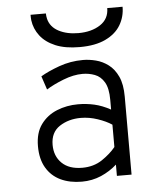

<svg xmlns="http://www.w3.org/2000/svg" viewBox="-53 -789 723 848"><g transform="rotate(-5 308.0 -365.0)"><path d="M276 12Q222.5 12 182 -7.2Q141.5 -26.5 118.8 -65Q96 -103.5 96 -161Q96 -220 123.2 -257.2Q150.5 -294.5 194.2 -312.2Q238 -330 288 -330Q325 -330 359.8 -322.2Q394.5 -314.5 432 -294V-337Q432 -388.5 416 -415.5Q400 -442.5 374.2 -452.2Q348.5 -462 320 -462Q279.5 -462 234.2 -444.2Q189 -426.5 158 -407L138 -467Q170.5 -486.5 221 -504.8Q271.5 -523 327 -523Q354.5 -523 384 -515.5Q413.5 -508 439.2 -488.8Q465 -469.5 481 -435Q497 -400.5 497 -346V0H432V-50Q401.5 -22.5 361.8 -5.2Q322 12 276 12ZM283 -49Q334 -49 371.5 -74.2Q409 -99.5 432 -128V-227Q407.5 -243.5 370 -256.2Q332.5 -269 295 -269Q241 -269 201 -242.8Q161 -216.5 161 -161Q161 -111 192.8 -80Q224.5 -49 283 -49ZM318 -581Q254 -581 210.8 -599.2Q167.5 -617.5 143.8 -648.5Q120 -679.5 115 -718Q114.5 -724 114.2 -730Q114 -736 114 -742H182Q182 -736 182.8 -730Q183.5 -724 185 -718Q194 -681.5 230.5 -662.2Q267 -643 318 -643Q376 -643 415 -668.5Q454 -694 454 -742H522Q522 -697.5 500.2 -661Q478.5 -624.5 433.2 -602.8Q388 -581 318 -581Z"/></g></svg>

Font: Overpass Mono Light
Style: Regular
Weight: 300
Monospace: yes
Designer: Delve Withrington, Dave Bailey
Foundry: Delve Fonts LLC
Version: Version 4.000